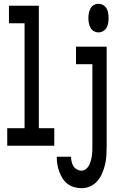

<svg xmlns="http://www.w3.org/2000/svg" viewBox="-20 -765 640 1008"><path d="M18 0V-92H109V-643H27V-735H184V-92H265V0ZM497 -595Q484 -595 472.5 -601.5Q461 -608 455 -619.5Q449 -631 446.5 -644Q444 -657 444 -670Q444 -683 446.5 -696Q449 -709 455 -720.5Q461 -732 472.5 -738.5Q484 -745 497 -745Q510 -745 521.5 -738.5Q533 -732 539.5 -720.5Q546 -709 548 -696Q550 -683 550 -670Q550 -657 548 -644Q546 -631 539.5 -619.5Q533 -608 521.5 -601.5Q510 -595 497 -595ZM408 223Q389 223 369.5 217.5Q350 212 334.5 200Q319 188 308.5 171.5Q298 155 291 136Q284 117 281 97.5Q278 78 278 58H353Q353 71 356 84Q359 97 365.5 107.5Q372 118 384 124.5Q396 131 408 131Q421 131 431.5 122.5Q442 114 447.5 103Q453 92 456.5 80Q460 68 462 55.5Q464 43 464.5 30Q465 17 465 5V-428H379V-520H540V5Q540 29 538.5 52.5Q537 76 531.5 99Q526 122 516.5 144.5Q507 167 491.5 185Q476 203 454 213Q432 223 408 223Z"/></svg>

Font: Iosevka Semibold Extended
Style: Regular
Weight: 600
Width: 7
Monospace: yes
Designer: Belleve Invis
Foundry: Belleve Invis
Version: Version 32.5.0; ttfautohint (v1.8.4)